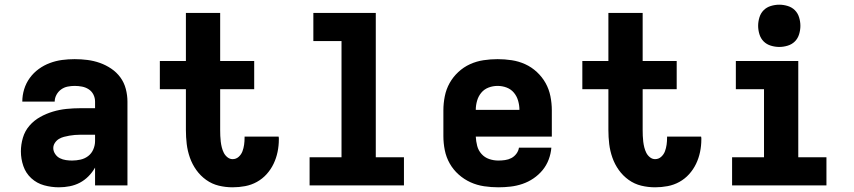

<svg xmlns="http://www.w3.org/2000/svg" viewBox="-20 -790 3640 818"><path d="M231 8Q199 8 168 -0.5Q137 -9 113.5 -30.5Q90 -52 79.5 -82.5Q69 -113 69 -145Q69 -174 77.5 -203Q86 -232 105.5 -254.5Q125 -277 151 -291.5Q177 -306 205.5 -314.5Q234 -323 263.5 -326Q293 -329 322 -329H385V-357Q385 -373 378 -387Q371 -401 358 -409.5Q345 -418 329.5 -421Q314 -424 298 -424Q283 -424 268 -421Q253 -418 240.5 -409Q228 -400 220.5 -386Q213 -372 213 -357H75Q75 -384 83 -410Q91 -436 107 -458Q123 -480 145 -496Q167 -512 192.5 -521.5Q218 -531 244.5 -534.5Q271 -538 298 -538Q326 -538 353 -534.5Q380 -531 405.5 -522Q431 -513 454 -497.5Q477 -482 493 -460Q509 -438 516 -411Q523 -384 523 -357V0H385V-76Q373 -55 356.5 -38.5Q340 -22 320 -11.5Q300 -1 277 3.5Q254 8 231 8ZM287 -106Q305 -106 323 -110Q341 -114 355.5 -125Q370 -136 377.5 -153.5Q385 -171 385 -189V-216H322Q310 -216 298.5 -215Q287 -214 275.5 -212Q264 -210 252.5 -207Q241 -204 231 -198Q221 -192 214 -181.5Q207 -171 207 -159Q207 -146 215 -134Q223 -122 235 -116Q247 -110 260.5 -108Q274 -106 287 -106Z M971 8Q941 8 912 1Q883 -6 858.5 -23.5Q834 -41 816.5 -65.5Q799 -90 789 -118.5Q779 -147 775.5 -176.5Q772 -206 772 -236V-410H661V-530H772V-735H918V-530H1063V-410H918V-236Q918 -224 918.5 -211.5Q919 -199 920.5 -186.5Q922 -174 925 -162Q928 -150 933.5 -139Q939 -128 949 -120Q959 -112 971 -112Q986 -112 997 -122Q1008 -132 1013 -145.5Q1018 -159 1020 -173.5Q1022 -188 1022 -203Q1022 -204 1022 -205Q1022 -206 1022 -208H1167Q1168 -205 1168 -202Q1168 -199 1168 -196Q1168 -169 1162.5 -142.5Q1157 -116 1145.5 -92Q1134 -68 1116 -48Q1098 -28 1074.5 -15Q1051 -2 1024.5 3Q998 8 971 8Z M1299 0V-120H1435V-615H1315V-735H1581V-120H1701V0Z M2103 8Q2073 8 2042.5 3.5Q2012 -1 1984.5 -13.5Q1957 -26 1934 -46.5Q1911 -67 1896 -93.5Q1881 -120 1875 -150Q1869 -180 1869 -210V-320Q1869 -350 1875 -380Q1881 -410 1895.5 -436Q1910 -462 1932.5 -483Q1955 -504 1982.5 -516.5Q2010 -529 2040 -533.5Q2070 -538 2100 -538Q2130 -538 2160 -533.5Q2190 -529 2217.5 -516.5Q2245 -504 2267.5 -483Q2290 -462 2304.5 -436Q2319 -410 2325 -380Q2331 -350 2331 -320V-208H2007Q2008 -188 2013 -168.5Q2018 -149 2031.5 -134Q2045 -119 2064 -112.5Q2083 -106 2103 -106Q2117 -106 2131.5 -108Q2146 -110 2158.5 -116.5Q2171 -123 2180 -135Q2189 -147 2191 -161H2329Q2327 -135 2317.5 -110Q2308 -85 2291.5 -65Q2275 -45 2253 -30Q2231 -15 2206 -6.5Q2181 2 2155 5Q2129 8 2103 8ZM2007 -322H2193Q2193 -341 2187.5 -360.5Q2182 -380 2169.5 -395Q2157 -410 2138.5 -417Q2120 -424 2100 -424Q2080 -424 2061.5 -417Q2043 -410 2030.5 -395Q2018 -380 2012.5 -360.5Q2007 -341 2007 -322Z M2771 8Q2741 8 2712 1Q2683 -6 2658.5 -23.5Q2634 -41 2616.5 -65.5Q2599 -90 2589 -118.5Q2579 -147 2575.5 -176.5Q2572 -206 2572 -236V-410H2461V-530H2572V-735H2718V-530H2863V-410H2718V-236Q2718 -224 2718.5 -211.5Q2719 -199 2720.5 -186.5Q2722 -174 2725 -162Q2728 -150 2733.5 -139Q2739 -128 2749 -120Q2759 -112 2771 -112Q2786 -112 2797 -122Q2808 -132 2813 -145.5Q2818 -159 2820 -173.5Q2822 -188 2822 -203Q2822 -204 2822 -205Q2822 -206 2822 -208H2967Q2968 -205 2968 -202Q2968 -199 2968 -196Q2968 -169 2962.5 -142.5Q2957 -116 2945.5 -92Q2934 -68 2916 -48Q2898 -28 2874.5 -15Q2851 -2 2824.5 3Q2798 8 2771 8Z M3099 0V-120H3235V-410H3115V-530H3381V-120H3501V0ZM3300 -590Q3282 -590 3264 -595.5Q3246 -601 3233.5 -613.5Q3221 -626 3215.5 -644Q3210 -662 3210 -680Q3210 -698 3215.5 -716Q3221 -734 3233.5 -746.5Q3246 -759 3264 -764.5Q3282 -770 3300 -770Q3318 -770 3336 -764.5Q3354 -759 3366.5 -746.5Q3379 -734 3384.5 -716Q3390 -698 3390 -680Q3390 -662 3384.5 -644Q3379 -626 3366.5 -613.5Q3354 -601 3336 -595.5Q3318 -590 3300 -590Z"/></svg>

Font: Iosevka Curly Heavy Extended
Style: Regular
Weight: 900
Width: 7
Monospace: yes
Designer: Belleve Invis
Foundry: Belleve Invis
Version: Version 11.1.0; ttfautohint (v1.8.3)